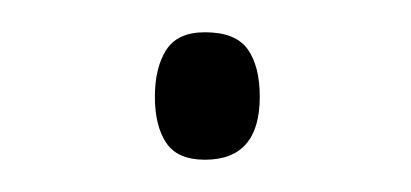

<svg xmlns="http://www.w3.org/2000/svg" viewBox="-20 -387 255 119"><path d="M76 -327Q76 -345 83 -356Q90 -367 107 -367Q126 -367 133.5 -356.5Q141 -346 141 -327Q141 -288 107 -288Q90 -288 83 -298.5Q76 -309 76 -327Z"/></svg>

Font: Noto Sans Georgian SemiCondensed ExtraLight
Style: Regular
Weight: 200
Width: 4
Designer: Monotype Design Team, Akaki Razmadze
Foundry: Google LLC
Version: Version 2.005; ttfautohint (v1.8.4.7-5d5b)